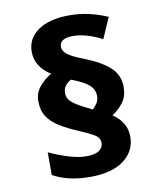

<svg xmlns="http://www.w3.org/2000/svg" viewBox="-86 -834 772 914"><g transform="rotate(-10 300.0 -377.5)"><path d="M276 10Q170 10 97 -31V-141Q137 -121 187.5 -105.5Q238 -90 274 -90Q318 -90 337.5 -104Q357 -118 357 -140Q357 -155 350 -165Q343 -175 322.5 -186Q302 -197 263 -214Q208 -237 170.5 -260.5Q133 -284 114 -314Q95 -344 95 -388Q95 -427 119.5 -457Q144 -487 178 -506Q105 -552 105 -625Q105 -689 159.5 -727Q214 -765 310 -765Q362 -765 408.5 -754Q455 -743 495 -725L451 -625Q417 -643 381 -654Q345 -665 312 -665Q246 -665 246 -624Q246 -604 267.5 -587Q289 -570 342 -550Q428 -516 467.5 -478.5Q507 -441 507 -385Q507 -340 485.5 -311Q464 -282 431 -260Q462 -240 479.5 -211.5Q497 -183 497 -146Q497 -76 439.5 -33Q382 10 276 10ZM344 -304Q355 -314 365 -329Q375 -344 375 -364Q375 -395 351 -417Q327 -439 266 -462Q250 -454 238.5 -439.5Q227 -425 227 -403Q227 -377 249.5 -358Q272 -339 322 -315Z"/></g></svg>

Font: Noto Sans Mono ExtraBold
Style: Regular
Weight: 800
Designer: Monotype Design Team
Foundry: Monotype Imaging Inc.
Version: Version 2.014